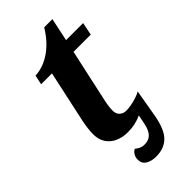

<svg xmlns="http://www.w3.org/2000/svg" viewBox="-269 -713 963 963"><g transform="rotate(-45 213.0 -231.0)"><path d="M212 197Q179 197 157 183.5Q135 170 135 142Q135 126 142.5 113Q150 100 163 93Q174 102 186 107.5Q198 113 214 113Q243 113 260.5 95.5Q278 78 286 39L296 -11Q275 -1 250.5 4.5Q226 10 197 10Q161 10 131.5 -3Q102 -16 84.5 -42Q67 -68 67 -107Q67 -125 70 -148.5Q73 -172 77 -191L137 -468H60L71 -519Q92 -519 117.5 -526.5Q143 -534 170 -550.5Q197 -567 223 -593.5Q249 -620 273 -659H331L305 -536H426L412 -468H290L230 -194Q225 -172 222.5 -154Q220 -136 220 -122Q220 -97 234 -84.5Q248 -72 270 -72Q286 -72 306.5 -76Q327 -80 346.5 -86.5Q366 -93 377 -100L352 45Q337 130 302.5 163.5Q268 197 212 197Z"/></g></svg>

Font: Noto Serif
Style: Italic
Weight: 400
Italic angle: -12°
Designer: Monotype Design Team
Foundry: Monotype Imaging Inc.
Version: Version 2.013